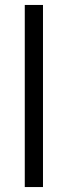

<svg xmlns="http://www.w3.org/2000/svg" viewBox="-20 -755 274 775"><path d="M80 0V-735H153.5V0Z"/></svg>

Font: Vela Sans
Style: Regular
Weight: 400
Designer: Principal design: Mikhail Sharanda - project Manrope.
Design modification: Ravid Balaliev
Foundry: Mikhail Sharanda
Version: Version 1.001